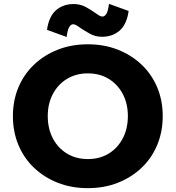

<svg xmlns="http://www.w3.org/2000/svg" viewBox="-20 -961 912 997"><path d="M436 16Q351 16 280 -12Q209 -40 156.5 -90Q104 -140 75.5 -208.5Q47 -277 47 -358Q47 -439 75.5 -507Q104 -575 156.5 -625Q209 -675 280 -703Q351 -731 436 -731Q521 -731 592 -703Q663 -675 715.5 -625Q768 -575 796.5 -507Q825 -439 825 -358Q825 -277 796.5 -208.5Q768 -140 715.5 -90Q663 -40 592 -12Q521 16 436 16ZM436 -135Q498 -135 544.5 -163.5Q591 -192 617.5 -242.5Q644 -293 644 -358Q644 -423 617.5 -473Q591 -523 544.5 -551.5Q498 -580 436 -580Q375 -580 328 -551.5Q281 -523 254.5 -473Q228 -423 228 -358Q228 -293 254.5 -242.5Q281 -192 328 -163.5Q375 -135 436 -135ZM546 -941 648 -904Q638 -834 601 -802Q564 -770 510 -770Q475 -770 446.5 -786Q418 -802 399 -815Q388 -823 378 -829Q368 -835 360 -835Q349 -835 340 -821.5Q331 -808 326 -769L224 -806Q234 -876 271 -908Q308 -940 362 -940Q397 -940 425.5 -924.5Q454 -909 473 -895Q484 -887 494 -881Q504 -875 512 -875Q523 -875 532 -888.5Q541 -902 546 -941Z"/></svg>

Font: Wix Madefor Display ExtraBold
Style: Regular
Weight: 800
Designer: Dalton Maag Ltd
Foundry: Dalton Maag Ltd
Version: Version 3.100